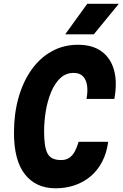

<svg xmlns="http://www.w3.org/2000/svg" viewBox="-20 -976 645 1010"><path d="M272 14.5Q169.5 14.5 111.5 -58.5Q53.5 -131.5 53.5 -277.5Q53.5 -378 77.5 -462.5Q101.5 -547 146 -609.5Q190.5 -672 252.5 -706.2Q314.5 -740.5 390 -740.5Q466.5 -740.5 514.5 -705.5Q562.5 -670.5 580 -606.5Q597.5 -542.5 581.5 -455.5H435Q442.5 -495.5 438 -526.2Q433.5 -557 416.2 -574.8Q399 -592.5 367 -592.5Q326.5 -592.5 297.2 -565Q268 -537.5 249 -492Q230 -446.5 221 -392Q212 -337.5 212 -283.5Q212 -201.5 230.5 -167.8Q249 -134 301 -134Q327.5 -134 345 -146.2Q362.5 -158.5 374 -180.2Q385.5 -202 393.5 -230H549Q541.5 -172 518 -126.5Q494.5 -81 457.8 -49.5Q421 -18 373.8 -1.8Q326.5 14.5 272 14.5ZM473.5 -795.5H323L439 -956H605Z"/></svg>

Font: Spline Sans Mono
Style: Italic
Weight: 400
Italic angle: -4°
Monospace: yes
Designer: Eben Sorkin, Mirko Velimirovic
Foundry: Sorkin Type
Version: Version 1.004